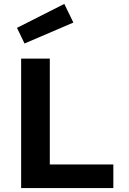

<svg xmlns="http://www.w3.org/2000/svg" viewBox="-20 -951 654 971"><path d="M65.9 -810.1 305.2 -931.2 351.1 -836.9 104 -731ZM86.9 -654.8H231.9V-119.1H553.2V0H86.9Z"/></svg>

Font: IntelOne Mono Bold
Style: Regular
Weight: 700
Designer: Fred Shallcrass
Foundry: Frere-Jones Type LLC
Version: Version 1.200;hotconv 1.1.0;makeotfexe 2.6.0;FJTRelease1.2